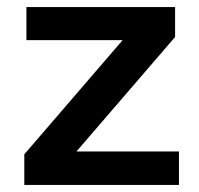

<svg xmlns="http://www.w3.org/2000/svg" viewBox="-20 -525 566 545"><path d="M197 -95H488V0H49V-87L328 -411H55V-505H477V-420Z"/></svg>

Font: PRinguin Sans
Style: Bold
Weight: 700
Designer: Vernon Adams
Foundry: Vernon Adams
Version: ""